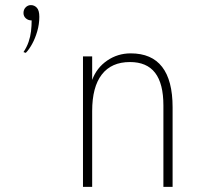

<svg xmlns="http://www.w3.org/2000/svg" viewBox="-20 -732 794 752"><path d="M81 -525 72 -528Q85 -547.5 92 -568Q99 -588.5 101.5 -609.5Q104 -630.5 104 -652Q90.5 -652 81.2 -660.2Q72 -668.5 72 -681Q72 -694.5 80.5 -703.2Q89 -712 101 -712Q114.5 -712 124.2 -701.8Q134 -691.5 134 -666Q134 -637.5 126 -609.8Q118 -582 105.8 -559.8Q93.5 -537.5 81 -525ZM305 0V-511H341V-419Q358.5 -466.5 399.8 -494.8Q441 -523 492 -523Q574 -523 615 -470Q656 -417 656 -312V0H620V-319Q620 -404.5 587.5 -446.8Q555 -489 489 -489Q416.5 -489 378.8 -440.2Q341 -391.5 341 -297V0Z"/></svg>

Font: Overpass Thin
Style: Regular
Weight: 250
Designer: Delve Withrington, Dave Bailey, Thomas Jockin
Foundry: Delve Fonts LLC
Version: Version 4.000